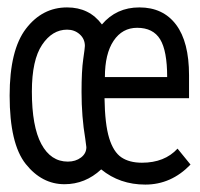

<svg xmlns="http://www.w3.org/2000/svg" viewBox="-20 -486 540 518"><path d="M253 -29Q210 11 154 11Q93 11 49.5 -43.5Q6 -98 6 -228Q6 -351 50 -408.5Q94 -466 161 -466Q221 -466 255 -420Q294 -466 356 -466Q420 -466 455 -419.5Q490 -373 490 -283V-221H262Q263 -151 274.5 -113.5Q286 -76 307.5 -61.5Q329 -47 363 -47Q424 -47 459 -85L494 -42Q442 12 372 12Q303 12 253 -29ZM431 -278Q431 -349 412 -380Q393 -411 350 -411Q310 -411 286.5 -376Q263 -341 263 -278ZM213 -89 210 -112Q200 -171 200 -238Q200 -295 204.5 -326Q209 -357 209 -362Q209 -381 195 -393.5Q181 -406 161 -406Q121 -406 93.5 -365Q66 -324 66 -239Q66 -145 91.5 -97.5Q117 -50 163 -50Q184 -50 198.5 -61Q213 -72 213 -89Z"/></svg>

Font: Vazir Code FD
Style: Code-FD
Weight: 400
Foundry: DejaVu fonts team - Redesigned by Saber Rastikerdar
Version: Version 1.1.2